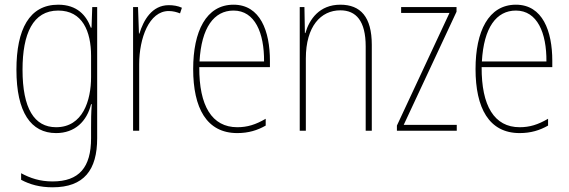

<svg xmlns="http://www.w3.org/2000/svg" viewBox="-20 -557 2423 818"><path d="M228 -537C105 -537 50 -432 50 -260C50 -78 112 10 219 10C299 10 350 -40 368 -113H371C368 -72 368 -47 368 -14V32C368 156 317 216 204 216C150 216 109 202 70 181V209C107 229 150 241 204 241C338 241 394 167 394 32V-527H373L370 -439H367C348 -491 309 -537 228 -537ZM228 -512C331 -512 368 -424 368 -319V-229C368 -129 333 -15 219 -15C126 -15 76 -95 76 -260C76 -413 120 -512 228 -512Z M699 -535C627 -535 591 -470 574 -414H572L568 -527H547V0H573V-283C573 -394 615 -510 699 -510C718 -510 734 -505 747 -500L755 -524C738 -532 718 -535 699 -535Z M975 -537C858 -537 803 -423 803 -263C803 -97 860 10 991 10C1039 10 1077 -2 1112 -22V-51C1069 -26 1034 -15 991 -15C883 -15 828 -106 829 -271H1130V-298C1130 -424 1089 -537 975 -537ZM975 -512C1066 -512 1106 -417 1105 -295H830C838 -440 892 -512 975 -512Z M1430 -537C1341 -537 1298 -475 1281 -416H1279L1277 -527H1257V0H1283V-308C1283 -445 1347 -513 1430 -513C1497 -513 1538 -468 1538 -359V0H1564V-366C1564 -485 1516 -537 1430 -537Z M1926 0V-25H1700L1925 -507V-527H1689V-502H1895L1671 -22V0Z M2178 -537C2061 -537 2006 -423 2006 -263C2006 -97 2063 10 2194 10C2242 10 2280 -2 2315 -22V-51C2272 -26 2237 -15 2194 -15C2086 -15 2031 -106 2032 -271H2333V-298C2333 -424 2292 -537 2178 -537ZM2178 -512C2269 -512 2309 -417 2308 -295H2033C2041 -440 2095 -512 2178 -512Z"/></svg>

Font: Noto Sans Thai Looped Condensed Thin
Style: Regular
Weight: 100
Width: 3
Designer: Sasikarn Vongin, Ben Mitchell
Foundry: The Fontpad Ltd
Version: Version 1.001